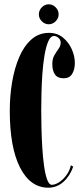

<svg xmlns="http://www.w3.org/2000/svg" viewBox="-20 -864 390 894"><path d="M205 10Q121.5 10 73.5 -83.5Q25.5 -177 25.5 -349Q25.5 -416 36.2 -480.5Q47 -545 69 -597Q91 -649 125.8 -680Q160.5 -711 208.5 -711Q246.5 -711 273.2 -689Q300 -667 314.2 -634.8Q328.5 -602.5 328.5 -571Q328.5 -540.5 316 -520Q303.5 -499.5 277 -499.5Q247.5 -499.5 235.5 -517.8Q223.5 -536 223.5 -566.5Q223.5 -590 233.2 -606.8Q243 -623.5 252.8 -637Q262.5 -650.5 262.5 -665.5Q262.5 -679.5 251.8 -688Q241 -696.5 232 -696.5Q215.5 -696.5 204.8 -671.5Q194 -646.5 187.2 -606.2Q180.5 -566 177.2 -519Q174 -472 173 -427.2Q172 -382.5 172 -350Q172 -315.5 173 -270.2Q174 -225 176.8 -178.5Q179.5 -132 185 -92.2Q190.5 -52.5 199.5 -28Q208.5 -3.5 221 -3.5Q237 -3.5 255.8 -15.8Q274.5 -28 289.5 -48.8Q304.5 -69.5 310 -94.5L321 -88Q305.5 -44 275 -17Q244.5 10 205 10ZM207 -751Q188.5 -751 174.8 -764.8Q161 -778.5 161 -797Q161 -816 174.8 -830Q188.5 -844 207 -844Q225 -844 239 -830Q253 -816 253 -797Q253 -778.5 239 -764.8Q225 -751 207 -751Z"/></svg>

Font: Imbue 100pt ExtraBold
Style: Regular
Weight: 800
Designer: Tyler Finck
Foundry: Etcetera Type Company
Version: Version 1.102; ttfautohint (v1.8.3)